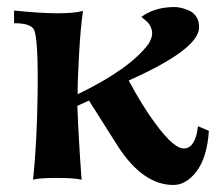

<svg xmlns="http://www.w3.org/2000/svg" viewBox="-20 -512 626 546"><path d="M574 -140Q569 -65 539.5 -25.5Q510 14 473 14Q387 14 316 -95L233 -226L200 -211Q203 -124 212 -1Q192 -6 141 -6Q90 -6 74 -1Q85 -103 87 -247Q89 -400 77 -427Q68 -446 20 -446V-482Q165 -467 216 -481Q209 -434 204.5 -352Q200 -270 201 -244Q350 -316 403 -388Q416 -410 411.5 -427Q407 -444 394 -454L382 -464Q420 -492 477 -492Q484 -492 493.5 -490Q503 -488 516.5 -482.5Q530 -477 538.5 -464Q547 -451 546 -432Q543 -371 346 -283Q387 -207 421 -162Q476 -86 506 -90Q536 -93 543 -153Z"/></svg>

Font: GFS Artemisia
Style: Bold
Weight: 700
Designer: Designed by Takis Katsoulidis.
Foundry: Designed by Takis Katsoulidis.
Version: Version 1.0